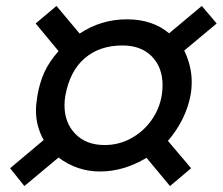

<svg xmlns="http://www.w3.org/2000/svg" viewBox="-20 -649 749 646"><path d="M659 -629 549 -537Q493 -584 407 -584Q320 -584 248 -536L170 -629L100 -570L177 -477Q146 -442 130 -407.5Q114 -373 106 -328Q101 -298 101 -277Q101 -224 127 -178L14 -83L62 -23L177 -119Q239 -72 317 -72Q396 -72 473 -118L552 -23L623 -83L545 -175Q605 -245 621 -328Q625 -349 625 -374Q625 -426 600 -479L709 -570ZM392 -496Q455 -496 491 -459Q527 -422 527 -362Q527 -345 524 -327Q516 -281 488.5 -243Q461 -205 420 -183Q379 -161 332 -161Q270 -161 233.5 -198.5Q197 -236 197 -295Q197 -312 200 -328Q215 -410 265 -453Q315 -496 392 -496Z"/></svg>

Font: Geom Medium
Style: Italic
Weight: 500
Italic angle: -10°
Version: Version 1.102